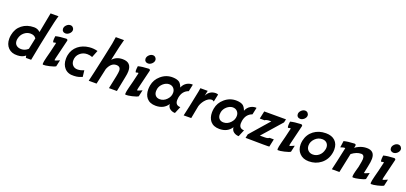

<svg xmlns="http://www.w3.org/2000/svg" viewBox="19 -1502 5050 2388"><g transform="rotate(20 2544.0 -307.5)"><path d="M411 -625H516Q497 -571 459 -387Q430 -258 381 0H311L305 -29Q266 6 200 7Q124 10 79.5 -34.5Q35 -79 35 -156Q35 -177 40 -205Q56 -292 120.5 -342.5Q185 -393 279 -393Q327 -393 360 -360L366 -388Q382 -466 411 -625ZM339 -268Q315 -304 264 -304Q218 -304 181 -273Q144 -242 133 -193Q129 -178 129 -162Q129 -124 153.5 -103Q178 -82 218 -82Q268 -82 308 -119Q312 -139 323 -190.5Q334 -242 339 -268Z M669 -454Q648 -454 634.5 -467Q621 -480 621 -500Q621 -527 644 -549.5Q667 -572 694 -572Q715 -572 729 -557.5Q743 -543 743 -523Q743 -498 719 -475Q695 -454 669 -454ZM722 -378Q716 -346 681 -209Q652 -96 657 -94Q664 -90 721 -117L702 -31Q684 -18 624 -4Q567 9 540 7Q534 6 534 -8Q534 -30 551 -96L572 -177Q600 -289 600 -296Q600 -304 593 -304Q586 -304 571 -298Q551 -292 563 -379Q618 -393 697 -396Q707 -398 715 -392.5Q723 -387 722 -378Z M1119 -385 1082 -292Q1050 -305 1014 -305Q957 -305 916 -267Q876 -230 876 -173Q876 -134 899.5 -109Q923 -84 962 -84Q1002 -84 1047 -104L1057 -19Q1030 -8 1013 -3Q984 5 949 6Q869 11 824 -39Q783 -85 783 -159Q783 -184 787 -207Q802 -287 864 -338Q923 -385 1007 -394Q1064 -400 1119 -385Z M1555 -196Q1533 -89 1516 0H1411L1447 -172Q1457 -223 1457 -246Q1457 -302 1400 -302Q1331 -302 1293 -210L1247 0H1143Q1164 -84 1219 -340L1229 -387Q1252 -489 1260 -534Q1268 -575 1274 -625H1383Q1360 -545 1325 -379L1317 -340Q1365 -397 1450 -397Q1566 -397 1566 -280Q1566 -246 1555 -196Z M1761 -454Q1740 -454 1726.5 -467Q1713 -480 1713 -500Q1713 -527 1736 -549.5Q1759 -572 1786 -572Q1807 -572 1821 -557.5Q1835 -543 1835 -523Q1835 -498 1811 -475Q1787 -454 1761 -454ZM1814 -378Q1808 -346 1773 -209Q1744 -96 1749 -94Q1756 -90 1813 -117L1794 -31Q1776 -18 1716 -4Q1659 9 1632 7Q1626 6 1626 -8Q1626 -30 1643 -96L1664 -177Q1692 -289 1692 -296Q1692 -304 1685 -304Q1678 -304 1663 -298Q1643 -292 1655 -379Q1710 -393 1789 -396Q1799 -398 1807 -392.5Q1815 -387 1814 -378Z M2377 -397 2357 -304Q2278 -276 2262 -183Q2259 -164 2259 -150Q2259 -82 2326 -81L2288 10Q2252 10 2223 -10Q2192 -32 2190 -73Q2138 8 2030 8Q1952 8 1911 -40Q1875 -84 1875 -155Q1875 -177 1880 -207Q1894 -286 1957 -340Q2026 -400 2116 -397Q2172 -395 2201 -374Q2225 -356 2242 -310Q2260 -358 2304 -382Q2341 -401 2377 -397ZM2181 -218Q2181 -255 2157.5 -279Q2134 -303 2096 -302Q2057 -300 2022 -270Q1986 -238 1977 -196Q1974 -181 1974 -166Q1974 -129 1994.5 -107.5Q2015 -86 2051 -86Q2102 -86 2141 -126Q2181 -166 2181 -218Z M2714 -389 2693 -289Q2677 -302 2665 -302Q2618 -302 2574 -248Q2543 -208 2532 -168Q2528 -147 2517 -90Q2506 -33 2500 0L2400 1Q2424 -99 2472 -339Q2472 -342 2480 -388H2577L2562 -319Q2599 -394 2680 -396Q2700 -396 2714 -389Z M3220 -397 3200 -304Q3121 -276 3105 -183Q3102 -164 3102 -150Q3102 -82 3169 -81L3131 10Q3095 10 3066 -10Q3035 -32 3033 -73Q2981 8 2873 8Q2795 8 2754 -40Q2718 -84 2718 -155Q2718 -177 2723 -207Q2737 -286 2800 -340Q2869 -400 2959 -397Q3015 -395 3044 -374Q3068 -356 3085 -310Q3103 -358 3147 -382Q3184 -401 3220 -397ZM3024 -218Q3024 -255 3000.5 -279Q2977 -303 2939 -302Q2900 -300 2865 -270Q2829 -238 2820 -196Q2817 -181 2817 -166Q2817 -129 2837.5 -107.5Q2858 -86 2894 -86Q2945 -86 2984 -126Q3024 -166 3024 -218Z M3325 -388H3613L3603 -344Q3567 -305 3377 -87H3444Q3482 -87 3500 -102H3556L3534 1Q3530 5 3219 0L3230 -50L3450 -302H3435Q3383 -302 3366 -286H3303Z M3776 -454Q3755 -454 3741.5 -467Q3728 -480 3728 -500Q3728 -527 3751 -549.5Q3774 -572 3801 -572Q3822 -572 3836 -557.5Q3850 -543 3850 -523Q3850 -498 3826 -475Q3802 -454 3776 -454ZM3829 -378Q3823 -346 3788 -209Q3759 -96 3764 -94Q3771 -90 3828 -117L3809 -31Q3791 -18 3731 -4Q3674 9 3647 7Q3641 6 3641 -8Q3641 -30 3658 -96L3679 -177Q3707 -289 3707 -296Q3707 -304 3700 -304Q3693 -304 3678 -298Q3658 -292 3670 -379Q3725 -393 3804 -396Q3814 -398 3822 -392.5Q3830 -387 3829 -378Z M4302 -195Q4285 -101 4214 -46Q4147 6 4056 6Q3978 6 3933 -42Q3890 -86 3890 -159Q3890 -180 3895 -208Q3914 -296 3980.5 -346Q4047 -396 4141 -396Q4219 -396 4262.5 -354.5Q4306 -313 4306 -241Q4306 -216 4302 -195ZM4202 -201Q4206 -213 4206 -229Q4206 -266 4183.5 -288.5Q4161 -311 4122 -311Q4068 -311 4028 -271Q3987 -230 3987 -178Q3987 -140 4011.5 -115.5Q4036 -91 4075 -91Q4120 -91 4155.5 -121Q4191 -151 4202 -201Z M4820 -117 4802 -31Q4782 -17 4723 -4Q4668 9 4640 7Q4633 6 4633 -8Q4633 -30 4646 -78L4664 -144Q4681 -229 4681 -251Q4681 -306 4639 -306Q4579 -306 4515 -257L4461 0H4361Q4383 -89 4428 -302Q4427 -305 4419 -305Q4409 -305 4389 -299Q4371 -294 4366 -292L4378 -379Q4433 -393 4512 -396Q4523 -398 4530.5 -392.5Q4538 -387 4537 -378L4531 -344Q4547 -360 4581 -375Q4628 -397 4682 -397Q4786 -397 4786 -292Q4786 -253 4772 -189Q4751 -94 4752 -93Q4762 -89 4820 -117Z M5009 -454Q4988 -454 4974.5 -467Q4961 -480 4961 -500Q4961 -527 4984 -549.5Q5007 -572 5034 -572Q5055 -572 5069 -557.5Q5083 -543 5083 -523Q5083 -498 5059 -475Q5035 -454 5009 -454ZM5062 -378Q5056 -346 5021 -209Q4992 -96 4997 -94Q5004 -90 5061 -117L5042 -31Q5024 -18 4964 -4Q4907 9 4880 7Q4874 6 4874 -8Q4874 -30 4891 -96L4912 -177Q4940 -289 4940 -296Q4940 -304 4933 -304Q4926 -304 4911 -298Q4891 -292 4903 -379Q4958 -393 5037 -396Q5047 -398 5055 -392.5Q5063 -387 5062 -378Z"/></g></svg>

Font: GFS Neohellenic Rg
Style: Bold Italic
Weight: 700
Italic angle: -12°
Designer: Designed by Takis Katsoulidis and George D. Matthiopoulos.
Foundry: Designed by Takis Katsoulidis and George D. Matthiopoulos.
Version: Version 1.0